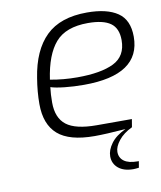

<svg xmlns="http://www.w3.org/2000/svg" viewBox="-82 -608 719 855"><g transform="rotate(-10 278.0 -180.5)"><path d="M151 -243Q147 -212 147 -174Q147 -104 188.5 -72Q230 -40 325 -40H484L478 -4Q438 15 416.5 42.5Q395 70 395 93Q395 120 415.5 135Q436 150 476 150H482L477 179Q461 181 452 181Q409 181 384.5 160.5Q360 140 360 107Q360 79 381.5 49.5Q403 20 448 -1Q357 6 308 6Q194 6 142 -39.5Q90 -85 90 -177Q90 -233 100 -293Q119 -416 183.5 -479Q248 -542 369 -542Q459 -542 507.5 -509Q556 -476 556 -400Q556 -227 301 -227Q254 -227 213 -231.5Q172 -236 151 -243ZM155 -276Q214 -265 277 -265Q385 -265 442.5 -293.5Q500 -322 500 -394Q500 -448 467 -471.5Q434 -495 365 -495Q265 -495 218 -441Q171 -387 155 -276Z"/></g></svg>

Font: Exo Light
Style: Italic
Weight: 300
Italic angle: -9°
Designer: Natanael Gama
Foundry: Natanael Gama
Version: Version 1.500; ttfautohint (v1.6)